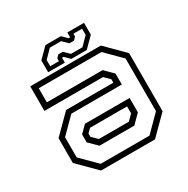

<svg xmlns="http://www.w3.org/2000/svg" viewBox="-155 -818 937 957"><g transform="rotate(-30 313.0 -340.0)"><path d="M158 0 55 -103V-245.5L158 -348.5H430V-368L399.5 -398.5H62V-540H468.5L571.5 -437V-103L468.5 0ZM213 -111 166 -157.5V-203L205 -242H462V-159.5L413.5 -111ZM173 -30H454L543 -119.5V-422.5L455 -510.5H94V-429.5H415L462 -382.5V-319.5H171.5L85.5 -233.5V-117.5ZM227 -141.5H399.5L430 -172V-212H217L196 -191V-172ZM174.5 -556V-624L230.5 -680H319.5L347.5 -652H356.5V-680H452.5V-612L396.5 -556H307.5L279.5 -584H270.5V-556ZM198.5 -577H248.5V-593L263 -608H288.5L319 -578.5H385L429.5 -624V-659.5H379.5V-643.5L365 -628H338L308 -658H243L198.5 -612.5Z"/></g></svg>

Font: Tourney Light
Style: Regular
Weight: 300
Version: Version 1.015